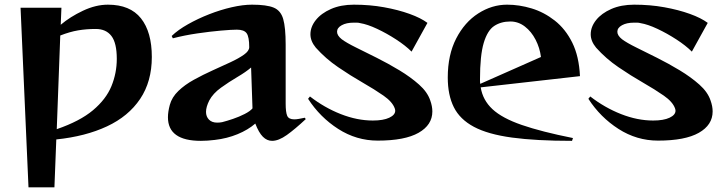

<svg xmlns="http://www.w3.org/2000/svg" viewBox="-20 -590 3099 822"><path d="M102 212 68 -557H243L240 -484Q280 -518 335 -544Q390 -570 442 -570Q537 -570 583.5 -511.5Q630 -453 630 -346Q630 -241 580 -166.5Q530 -92 438 -49Q346 -6 221 7L213 212ZM223 -37Q322 -71 378 -118Q434 -165 457 -221Q480 -277 480 -338Q480 -406 457 -436Q434 -466 390 -466Q350 -466 314.5 -460Q279 -454 238 -438Z M1289 -80Q1243 -37 1208 -12Q1173 13 1145 13Q1123 13 1105.5 -4.5Q1088 -22 1073 -61Q1042 -34 997 -15.5Q952 3 900 9Q884 11 869 12Q854 13 840 13Q699 13 699 -88Q699 -100 701 -113Q703 -126 707 -141Q716 -174 743.5 -200.5Q771 -227 810 -248.5Q849 -270 890 -288.5Q931 -307 966.5 -323.5Q1002 -340 1024.5 -356Q1047 -372 1047 -388Q1047 -432 1036 -447.5Q1025 -463 994 -463Q972 -463 926 -459Q880 -455 825 -447Q770 -439 720 -426L715 -436Q742 -462 784.5 -486Q827 -510 875.5 -529Q924 -548 972 -559Q1020 -570 1059 -570Q1121 -570 1151.5 -557.5Q1182 -545 1192.5 -508.5Q1203 -472 1203 -399V-146Q1203 -110 1209.5 -94.5Q1216 -79 1240 -79Q1248 -79 1259.5 -81Q1271 -83 1285 -86ZM1055 -301Q1033 -282 996.5 -260.5Q960 -239 926 -214.5Q892 -190 876 -160Q862 -132 862 -111Q862 -91 874.5 -78Q887 -65 910 -65Q915 -65 920.5 -65.5Q926 -66 931 -67Q951 -72 977.5 -81Q1004 -90 1027.5 -102Q1051 -114 1061 -126Z M1742 -369Q1716 -395 1676 -421Q1636 -447 1594.5 -466.5Q1553 -486 1522 -491Q1515 -493 1508 -493Q1501 -493 1494 -493Q1463 -493 1443 -482Q1423 -471 1423 -454Q1423 -438 1443 -422Q1463 -407 1503.5 -387Q1544 -367 1593 -342.5Q1642 -318 1690 -289Q1738 -260 1774 -228Q1810 -196 1822 -160Q1831 -135 1831 -113Q1831 -55 1772 -21.5Q1713 12 1597 12Q1506 12 1428 -38Q1350 -88 1299 -167L1307 -177Q1369 -129 1439 -101.5Q1509 -74 1576 -74Q1621 -74 1646.5 -86Q1672 -98 1672 -116Q1672 -120 1670 -126Q1660 -154 1622 -180.5Q1584 -207 1532.5 -236.5Q1481 -266 1427.5 -302.5Q1374 -339 1332 -386Q1309 -414 1309 -443Q1309 -475 1332 -504Q1355 -533 1397 -551.5Q1439 -570 1495 -570Q1563 -570 1624 -559Q1685 -548 1733.5 -530.5Q1782 -513 1810 -492Z M2429 13Q2275 13 2172 -1Q2069 -15 2009 -47Q1949 -79 1923 -131Q1897 -183 1897 -258Q1897 -355 1933 -425Q1969 -495 2027.5 -532.5Q2086 -570 2151 -570Q2203 -570 2256 -554Q2309 -538 2355 -502Q2401 -466 2430 -407.5Q2459 -349 2463 -264L2038 -216Q2047 -161 2088.5 -122.5Q2130 -84 2214 -55Q2298 -26 2433 1ZM2296 -346Q2291 -385 2273 -420Q2255 -455 2227 -476.5Q2199 -498 2165 -498Q2125 -498 2096 -479Q2067 -460 2051 -406.5Q2035 -353 2035 -250Q2035 -245 2035 -240.5Q2035 -236 2036 -231Z M2942 -369Q2916 -395 2876 -421Q2836 -447 2794.5 -466.5Q2753 -486 2722 -491Q2715 -493 2708 -493Q2701 -493 2694 -493Q2663 -493 2643 -482Q2623 -471 2623 -454Q2623 -438 2643 -422Q2663 -407 2703.5 -387Q2744 -367 2793 -342.5Q2842 -318 2890 -289Q2938 -260 2974 -228Q3010 -196 3022 -160Q3031 -135 3031 -113Q3031 -55 2972 -21.5Q2913 12 2797 12Q2706 12 2628 -38Q2550 -88 2499 -167L2507 -177Q2569 -129 2639 -101.5Q2709 -74 2776 -74Q2821 -74 2846.5 -86Q2872 -98 2872 -116Q2872 -120 2870 -126Q2860 -154 2822 -180.5Q2784 -207 2732.5 -236.5Q2681 -266 2627.5 -302.5Q2574 -339 2532 -386Q2509 -414 2509 -443Q2509 -475 2532 -504Q2555 -533 2597 -551.5Q2639 -570 2695 -570Q2763 -570 2824 -559Q2885 -548 2933.5 -530.5Q2982 -513 3010 -492Z"/></svg>

Font: Reggae One
Style: Regular
Weight: 400
Designer: Fontworks Inc.
Foundry: Fontworks Inc.
Version: Version 1.100